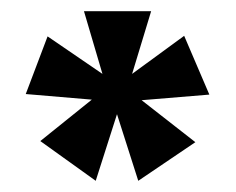

<svg xmlns="http://www.w3.org/2000/svg" viewBox="-20 -720 422 343"><path d="M65 -655 26 -552 144 -542 52 -468 151 -397 189 -516 227 -397 329 -466 233 -541 354 -551 309 -656 216 -588 250 -700H130L163 -588Z"/></svg>

Font: Advent Pro
Style: Regular
Weight: 400
Designer: VivaRado, Andreas Kalpakidis
Foundry: VivaRado, Andreas Kalpakidis
Version: Version 3.000